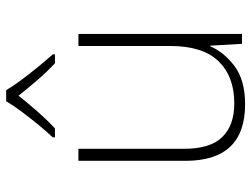

<svg xmlns="http://www.w3.org/2000/svg" viewBox="-116 -754 814 622"><g transform="rotate(-90 291.0 -443.0)"><path d="M492 -596V-66H460L454 -169H452Q433 -124 387.5 -90Q342 -56 264 -56Q81 -56 81 -249V-596H120V-253Q120 -169 158 -130Q196 -91 267 -91Q354 -91 403.5 -142Q453 -193 453 -298V-596ZM310 -830Q322 -809 342.5 -781.5Q363 -754 385.5 -726.5Q408 -699 426 -679V-672H397Q370 -697 342 -729.5Q314 -762 292 -790Q270 -762 241.5 -729.5Q213 -697 186 -672H157V-679Q176 -699 198.5 -726.5Q221 -754 241.5 -781.5Q262 -809 274 -830Z"/></g></svg>

Font: Noto Sans Malayalam UI ExtraLight
Style: Regular
Weight: 200
Designer: Jelle Bosma - Monotype Design Team
Foundry: Monotype Imaging Inc.
Version: Version 2.104; ttfautohint (v1.8.4.7-5d5b)